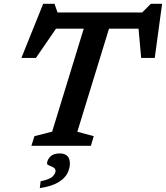

<svg xmlns="http://www.w3.org/2000/svg" viewBox="-20 -773 880 1018"><path d="M477 -51 462 0H146.5L162.5 -51L256.5 -75L424 -621H277L170.5 -466H93.5L209 -753H269L285 -707H734L780 -753H839.5L800.5 -466H728.5L714.5 -621H558L390 -74.5ZM229.5 94.5Q229.5 75.5 246 58Q262.5 40.5 296.5 40.5Q350.5 40.5 350.5 94.5Q350.5 120 337 146.5Q323.5 173 289 193.8Q254.5 214.5 191 224.5L195.5 188Q244.5 178 259.5 162.2Q274.5 146.5 274.5 134Q274.5 121 263.2 114.8Q252 108.5 240.8 104.2Q229.5 100 229.5 94.5Z"/></svg>

Font: Newsreader Caption Medium
Style: Italic
Weight: 500
Italic angle: -17°
Designer: Hugues Gentile
Foundry: Production Type
Version: Version 1.001